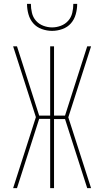

<svg xmlns="http://www.w3.org/2000/svg" viewBox="-20 -975 540 995"><path d="M452 0H432L317 -358H260V0H240V-359H183L68 0H48L166 -368L48 -735H68L183 -376H240V-735H260V-376H317L432 -735H452L334 -367ZM250 -815Q223 -815 196.5 -824.5Q170 -834 152.5 -854Q135 -874 127.5 -901Q120 -928 120 -955H140Q140 -932 145.5 -908.5Q151 -885 166.5 -867.5Q182 -850 204.5 -841.5Q227 -833 250 -833Q273 -833 295.5 -841.5Q318 -850 333.5 -867.5Q349 -885 354.5 -908.5Q360 -932 360 -955H380Q380 -928 372.5 -901Q365 -874 347.5 -854Q330 -834 303.5 -824.5Q277 -815 250 -815Z"/></svg>

Font: Iosevka SS18 Thin
Style: Regular
Weight: 100
Monospace: yes
Designer: Belleve Invis
Foundry: Belleve Invis
Version: Version 25.1.1; ttfautohint (v1.8.4)